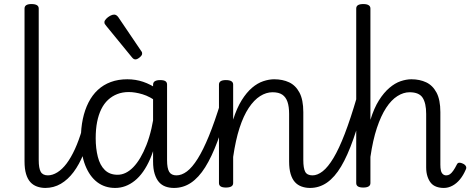

<svg xmlns="http://www.w3.org/2000/svg" viewBox="-20 -910 2322 947"><path d="M204 17Q182 17 162.5 10Q143 3 129.5 -12Q116 -27 108.5 -52Q101 -77 101 -114V-868Q101 -879 109.5 -884.5Q118 -890 135 -890Q153 -890 162 -884.5Q171 -879 171 -868V-121Q171 -80 181 -62.5Q191 -45 217 -45Q229 -45 234.5 -35.5Q240 -26 239 -14Q238 -2 230 7.5Q222 17 204 17Z M203 17Q190 17 184 7.5Q178 -2 179 -14Q180 -26 189 -35.5Q198 -45 215 -45Q239 -45 263 -60Q287 -75 308.5 -103.5Q330 -132 349.5 -174.5Q369 -217 385 -272Q389 -285 399.5 -287Q410 -289 419 -283.5Q428 -278 425 -265Q413 -203 392 -151Q371 -99 343 -61.5Q315 -24 280 -3.5Q245 17 203 17Z M548 17Q497 17 459.5 -11.5Q422 -40 400.5 -94.5Q379 -149 379 -226Q379 -278 388.5 -323Q398 -368 416.5 -404.5Q435 -441 462.5 -466.5Q490 -492 526.5 -505.5Q563 -519 608 -519Q649 -519 686 -506.5Q723 -494 761 -468V-403Q720 -434 683 -445Q646 -456 615 -456Q584 -456 558.5 -446Q533 -436 513 -417.5Q493 -399 479.5 -371.5Q466 -344 459 -308.5Q452 -273 452 -228Q452 -178 462.5 -136.5Q473 -95 497 -71.5Q521 -48 560 -48Q601 -48 637.5 -85.5Q674 -123 702.5 -195.5Q731 -268 744 -375L764 -308Q752 -198 720.5 -126Q689 -54 644.5 -18.5Q600 17 548 17ZM838 17Q815 17 796 10Q777 3 764 -12Q751 -27 743 -52Q735 -77 735 -114V-492Q735 -504 744 -509.5Q753 -515 770 -515Q788 -515 796 -509.5Q804 -504 804 -493V-120Q804 -80 814.5 -62.5Q825 -45 851 -45Q861 -45 866.5 -35.5Q872 -26 871 -14Q870 -2 862 7.5Q854 17 838 17Z M838 17Q825 17 819 7.5Q813 -2 814 -14Q815 -26 824 -35.5Q833 -45 850 -45Q876 -45 902 -64.5Q928 -84 955 -127Q982 -170 1010.5 -239.5Q1039 -309 1070 -410Q1074 -421 1085 -422.5Q1096 -424 1104.5 -417Q1113 -410 1110 -398Q1082 -291 1053 -213.5Q1024 -136 992 -85Q960 -34 922 -8.5Q884 17 838 17Z M648 -617Q644 -617 640 -619Q636 -621 631 -627L505 -781Q499 -788 497 -791.5Q495 -795 495 -801Q495 -808 503.5 -817Q512 -826 523 -832Q534 -838 543 -838Q554 -838 563 -826L676 -659Q680 -654 680.5 -651Q681 -648 681 -645Q681 -637 669 -627Q657 -617 648 -617Z M1509 17Q1487 17 1467.5 10Q1448 3 1434.5 -12Q1421 -27 1413.5 -52Q1406 -77 1406 -114V-348Q1406 -384 1398 -407.5Q1390 -431 1372.5 -443Q1355 -455 1324 -455Q1293 -455 1263 -436Q1233 -417 1207 -378Q1181 -339 1161.5 -279Q1142 -219 1130 -136V-7Q1130 4 1121 9.5Q1112 15 1094 15Q1077 15 1068.5 9.5Q1060 4 1060 -7V-493Q1060 -504 1068.5 -509.5Q1077 -515 1094 -515Q1112 -515 1121 -509.5Q1130 -504 1130 -493V-320Q1148 -377 1172 -415.5Q1196 -454 1223 -477Q1250 -500 1278.5 -509.5Q1307 -519 1332 -519Q1374 -519 1406 -504Q1438 -489 1457 -453.5Q1476 -418 1476 -357V-121Q1476 -80 1485.5 -62.5Q1495 -45 1522 -45Q1534 -45 1540 -35.5Q1546 -26 1545 -14Q1544 -2 1535 7.5Q1526 17 1509 17Z M1509 17Q1496 17 1490 7.5Q1484 -2 1485 -14Q1486 -26 1495 -35.5Q1504 -45 1521 -45Q1546 -45 1572 -65.5Q1598 -86 1625 -131Q1652 -176 1680.5 -250Q1709 -324 1740 -430Q1744 -441 1755 -442.5Q1766 -444 1775 -438Q1784 -432 1781 -419Q1752 -307 1723 -224.5Q1694 -142 1662.5 -89Q1631 -36 1593 -9.5Q1555 17 1509 17Z M2169 17Q2149 17 2132.5 11Q2116 5 2105.5 -7.5Q2095 -20 2088.5 -39.5Q2082 -59 2082 -84V-348Q2082 -401 2064.5 -428Q2047 -455 2000 -455Q1970 -455 1940 -436Q1910 -417 1884.5 -378Q1859 -339 1839 -279Q1819 -219 1807 -136V-7Q1807 4 1798 9.5Q1789 15 1772 15Q1754 15 1745.5 9.5Q1737 4 1737 -7V-868Q1737 -879 1745.5 -884.5Q1754 -890 1772 -890Q1789 -890 1798 -884.5Q1807 -879 1807 -868V-319Q1825 -377 1849 -415Q1873 -453 1900.5 -476.5Q1928 -500 1956 -509.5Q1984 -519 2009 -519Q2050 -519 2082 -504Q2114 -489 2133 -453.5Q2152 -418 2152 -357V-98Q2152 -81 2154.5 -69.5Q2157 -58 2164 -51.5Q2171 -45 2181 -45Q2191 -45 2199 -50.5Q2207 -56 2215.5 -68Q2224 -80 2233 -98Q2237 -107 2245 -107.5Q2253 -108 2263 -103Q2274 -98 2278 -90Q2282 -82 2277 -73Q2265 -45 2248.5 -25Q2232 -5 2211.5 6Q2191 17 2169 17Z"/></svg>

Font: Playwrite GB S Light
Style: Regular
Weight: 300
Designer: Veronika Burian, José Scaglione
Foundry: TypeTogether
Version: Version 1.002